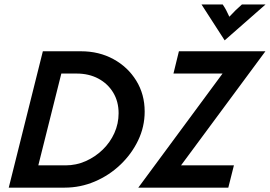

<svg xmlns="http://www.w3.org/2000/svg" viewBox="-20 -860 1237 880"><path d="M20.1 0 176.4 -625H351.4Q434 -625 500 -588.9Q566 -552.8 604.5 -490.3Q643.1 -427.8 643.1 -348.6Q643.1 -279.2 613.2 -216.7Q583.3 -154.2 531.9 -105.2Q480.6 -56.2 414.6 -28.1Q348.6 0 276.4 0ZM155.6 -102.1H280.6Q329.2 -102.1 372.9 -121.5Q416.7 -141 450.7 -174Q484.7 -206.9 504.2 -250Q523.6 -293.1 523.6 -341Q523.6 -394.4 499 -435.4Q474.3 -476.4 430.9 -499.7Q387.5 -522.9 331.2 -522.9H261.1ZM613.9 0 1000 -522.9H775L800 -625H1196.5L809.7 -102.1H1052.1L1026.4 0ZM1009.7 -675 903.5 -839.6H1000.7Q1009.7 -826.4 1016.7 -813.2Q1023.6 -800 1031.2 -783.3Q1046.5 -800 1060.1 -813.2Q1073.6 -826.4 1088.9 -839.6H1197.2Z"/></svg>

Font: Afacad SemiBold
Style: Italic
Weight: 600
Italic angle: -14°
Designer: Kristian Moeller
Foundry: Dicotype
Version: Version 1.000